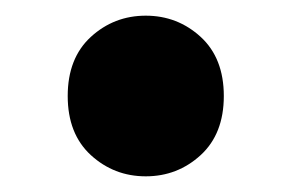

<svg xmlns="http://www.w3.org/2000/svg" viewBox="-20 -206 367 245"><path d="M95.9 -8.1Q66.4 -35.2 66.4 -83.5Q66.4 -131.8 95.9 -158.9Q125.5 -186 166 -186Q206.5 -186 236.1 -158.9Q265.6 -131.8 265.6 -83.5Q265.6 -35.2 236.1 -8.1Q206.5 19 166 19Q125.5 19 95.9 -8.1Z"/></svg>

Font: Coda
Style: Heavy
Weight: 800
Version: Version 2.000; ttfautohint (v0.8) -r 50 -G 200 -x